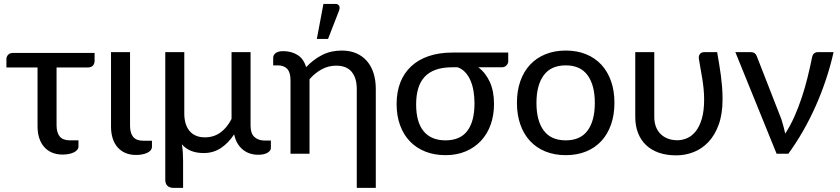

<svg xmlns="http://www.w3.org/2000/svg" viewBox="-20 -768 4198 959"><path d="M12 -472.5Q12 -484.5 20.2 -494Q28.5 -503.5 44.5 -503.5H452.5V-465.5Q452.5 -449 443.8 -440Q435 -431 419 -431H262.5V-143Q262.5 -105.5 278.5 -86.2Q294.5 -67 330 -67H372V-37.5Q372 -27.5 365.8 -19.8Q359.5 -12 348.5 -6.8Q337.5 -1.5 323.2 1.2Q309 4 293.5 4Q262.5 4 239 -6.2Q215.5 -16.5 199.5 -35.2Q183.5 -54 175.5 -80Q167.5 -106 167.5 -137.5V-431H12Z M534.5 -507.5H629.5V-140.5Q629.5 -103.5 645.2 -84.2Q661 -65 697 -65H739V-35.5Q739 -25.5 732.8 -17.8Q726.5 -10 715.5 -4.8Q704.5 0.5 690.2 3.2Q676 6 660 6Q629 6 605.8 -4.2Q582.5 -14.5 566.5 -33.2Q550.5 -52 542.5 -78Q534.5 -104 534.5 -135.5Z M900.5 -507.5V-201.5Q900.5 -174 907 -152Q913.5 -130 926.2 -114.5Q939 -99 958.2 -90.5Q977.5 -82 1003.5 -82Q1048 -82 1081.2 -106.2Q1114.5 -130.5 1136.5 -174V-507.5H1231.5V-139.5Q1231.5 -101.5 1250.8 -83.8Q1270 -66 1302.5 -66H1333V-28Q1333 -15.5 1316.2 -5.2Q1299.5 5 1269.5 5Q1248.5 5 1229.2 -1Q1210 -7 1194 -19.8Q1178 -32.5 1166.5 -51.5Q1155 -70.5 1149.5 -97Q1120.5 -53 1082.8 -28.2Q1045 -3.5 997.5 -3.5Q926 -3.5 888.5 -47Q892 -26 893.2 -5Q894.5 16 894.5 34.5V170.5H847.5Q827 170.5 816.2 160Q805.5 149.5 805.5 130V-507.5Z M1344.5 0ZM1857 170.5H1762V-323.5Q1762 -378.5 1736.5 -409.2Q1711 -440 1659 -440Q1620.5 -440 1587.2 -422Q1554 -404 1526 -372.5V0H1431V-368Q1431 -406 1414.8 -423.8Q1398.5 -441.5 1366.5 -441.5H1344.5V-479.5Q1344.5 -485.5 1347.2 -491.5Q1350 -497.5 1356 -502.2Q1362 -507 1371.5 -509.8Q1381 -512.5 1395 -512.5Q1436 -512.5 1466.5 -493.2Q1497 -474 1509 -432.5Q1544 -470 1588 -492.8Q1632 -515.5 1686.5 -515.5Q1728.5 -515.5 1760.2 -501.5Q1792 -487.5 1813.5 -462.2Q1835 -437 1846 -401.8Q1857 -366.5 1857 -323.5ZM1562.5 -573.5 1595.5 -748.5H1654.5Q1668.5 -748.5 1673.8 -739.2Q1679 -730 1673.5 -715L1618.5 -573.5Z M2369 -432Q2406 -404 2426.8 -358.2Q2447.5 -312.5 2447.5 -248.5Q2447.5 -192.5 2430.8 -145.5Q2414 -98.5 2382.5 -64.8Q2351 -31 2306.2 -12Q2261.5 7 2205.5 7Q2150.5 7 2105.5 -10.5Q2060.5 -28 2028.5 -60.8Q1996.5 -93.5 1978.8 -141Q1961 -188.5 1961 -248.5Q1961 -308.5 1979.5 -356Q1998 -403.5 2033.8 -436.8Q2069.5 -470 2121.5 -487.8Q2173.5 -505.5 2241 -505.5H2518.5V-460.5Q2518.5 -451.5 2510 -441.8Q2501.5 -432 2487 -432ZM2350 -252.5Q2350 -284.5 2345 -313.8Q2340 -343 2329.5 -367Q2319 -391 2303 -407.8Q2287 -424.5 2265.5 -432H2240.5Q2192 -432 2157.5 -420Q2123 -408 2101 -384.2Q2079 -360.5 2068.8 -326Q2058.5 -291.5 2058.5 -246.5Q2058.5 -158 2096 -112.5Q2133.5 -67 2205 -67Q2278.5 -67 2314.2 -114.2Q2350 -161.5 2350 -252.5Z M2806 -515.5Q2862 -515.5 2907 -497.2Q2952 -479 2983.5 -445Q3015 -411 3032 -362.8Q3049 -314.5 3049 -254.5Q3049 -194.5 3032 -146Q3015 -97.5 2983.5 -63.5Q2952 -29.5 2907 -11.2Q2862 7 2806 7Q2750 7 2704.8 -11.2Q2659.5 -29.5 2627.8 -63.5Q2596 -97.5 2579 -146Q2562 -194.5 2562 -254.5Q2562 -314.5 2579 -362.8Q2596 -411 2627.8 -445Q2659.5 -479 2704.8 -497.2Q2750 -515.5 2806 -515.5ZM2806 -67Q2879 -67 2915 -116Q2951 -165 2951 -254Q2951 -342.5 2915 -392Q2879 -441.5 2806 -441.5Q2732 -441.5 2695.8 -392Q2659.5 -342.5 2659.5 -254Q2659.5 -165 2695.8 -116Q2732 -67 2806 -67Z M3248 -507.5V-184Q3248 -156.5 3256.2 -135Q3264.5 -113.5 3279.8 -98.5Q3295 -83.5 3316.2 -75.5Q3337.5 -67.5 3363.5 -67.5Q3387.5 -67.5 3411.2 -77.5Q3435 -87.5 3454.2 -111.2Q3473.5 -135 3485.2 -174Q3497 -213 3497 -271.5Q3497 -297 3494.5 -322.5Q3492 -348 3488 -373.5Q3484 -399 3479.2 -424.5Q3474.5 -450 3470.5 -475.5Q3469.5 -484.5 3471.8 -490.5Q3474 -496.5 3477.8 -500.2Q3481.5 -504 3486.8 -505.8Q3492 -507.5 3497 -507.5H3562Q3567.5 -476 3572.2 -447.2Q3577 -418.5 3580.8 -390Q3584.5 -361.5 3586.8 -332.5Q3589 -303.5 3589 -271.5Q3589 -198.5 3569.8 -145.5Q3550.5 -92.5 3518.2 -58.5Q3486 -24.5 3444.2 -8.2Q3402.5 8 3357.5 8Q3309 8 3271 -5.2Q3233 -18.5 3206.8 -43.5Q3180.5 -68.5 3166.8 -104Q3153 -139.5 3153 -184V-507.5Z M4143.5 -507.5Q4128 -438 4105.2 -370Q4082.5 -302 4053.8 -237.5Q4025 -173 3990.8 -113.2Q3956.5 -53.5 3917.5 0H3859L3653 -507.5H3730.5Q3742 -507.5 3749.5 -502Q3757 -496.5 3759.5 -488.5L3883 -172Q3889 -153.5 3893.5 -135.8Q3898 -118 3902 -100.5Q3927.5 -140 3947.8 -185.5Q3968 -231 3984.2 -279.8Q4000.5 -328.5 4013 -379Q4025.5 -429.5 4035.5 -478.5Q4038 -494.5 4046 -501Q4054 -507.5 4064 -507.5Z"/></svg>

Font: Lato Medium
Style: Regular
Weight: 500
Designer: Lukasz Dziedzic
Foundry: tyPoland Lukasz Dziedzic
Version: Version 2.006; 2014-01-15